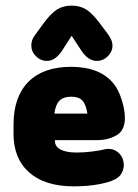

<svg xmlns="http://www.w3.org/2000/svg" viewBox="-20 -650 489 681"><path d="M175 -153H325Q363 -153 393 -170Q423 -187 423 -232Q423 -261 411.5 -296.5Q400 -332 384 -352Q336 -413 232 -413Q134 -413 81 -360Q28 -307 28 -208V-175Q28 -87 84 -38Q140 11 242 11Q295 11 338.5 2Q382 -7 399 -21Q408 -28 413.5 -40Q419 -52 419 -64Q419 -89 403 -105.5Q387 -122 364 -122Q358 -122 350 -120Q334 -116 306 -112.5Q278 -109 252 -109Q215 -109 195 -119.5Q175 -130 175 -149ZM290 -247H173Q177 -279 191 -293Q205 -307 233 -307Q259 -307 272 -293.5Q285 -280 290 -247ZM234 -523 269 -470Q293 -434 323 -434Q346 -434 362.5 -450.5Q379 -467 379 -489Q379 -498 375 -507.5Q371 -517 365 -526L332 -570Q307 -603 285.5 -616.5Q264 -630 234 -630Q204 -630 182.5 -616.5Q161 -603 135 -568L103 -524Q97 -516 94 -507Q91 -498 91 -489Q91 -467 107.5 -450.5Q124 -434 147 -434Q176 -434 200 -470Z"/></svg>

Font: Beiruti Black
Style: Regular
Weight: 900
Designer: Arlette Boutros
Foundry: Boutros
Version: Version 1.41